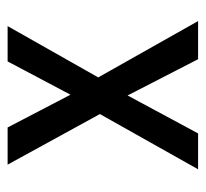

<svg xmlns="http://www.w3.org/2000/svg" viewBox="-38 -502 540 504"><g transform="rotate(-90 232.0 -250.0)"><path d="M280.8 -262.2 428.7 0H328.6L233.4 -185.1L133.8 0H39.6L184.6 -257.8L51.8 -500H149.4L235.4 -335L322.8 -500H415.5Z"/></g></svg>

Font: Moulpali
Style: Regular
Weight: 400
Designer: Danh Hong
Version: Version 8.002; ttfautohint (v1.8.3)